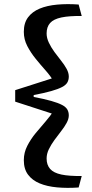

<svg xmlns="http://www.w3.org/2000/svg" viewBox="-20 -771 450 935"><path d="M315 -209Q315 -192 304.5 -172.5Q294 -153 277.5 -132Q261 -111 245 -89Q229 -67 218 -44.5Q207 -22 207 1Q207 32 224 51.5Q241 71 279 79Q317 87 378 86L363 142Q307 146 258 141.5Q209 137 173 122Q137 107 116.5 79.5Q96 52 96 9Q96 -28 113 -61Q130 -94 154 -123Q178 -152 202 -179.5Q226 -207 241 -232L248 -213L54 -276V-332L248 -394L241 -375Q226 -401 202 -428Q178 -455 154 -484.5Q130 -514 113 -546.5Q96 -579 96 -616Q96 -659 116.5 -686.5Q137 -714 173 -729Q209 -744 258 -748.5Q307 -753 363 -749L378 -693Q317 -694 279 -686Q241 -678 224 -659Q207 -640 207 -608Q207 -586 218 -563Q229 -540 245 -518Q261 -496 277.5 -475.5Q294 -455 304.5 -435.5Q315 -416 315 -398Q315 -382 308 -369.5Q301 -357 282 -347Q263 -337 229.5 -327.5Q196 -318 144 -308V-299Q196 -289 229.5 -279.5Q263 -270 282 -260Q301 -250 308 -237.5Q315 -225 315 -209Z"/></svg>

Font: Roboto Serif Medium
Style: Regular
Weight: 500
Designer: Greg Gazdowicz
Foundry: Commercial Type
Version: Version 1.008